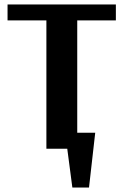

<svg xmlns="http://www.w3.org/2000/svg" viewBox="-20 -670 556 865"><path d="M306 175 283 0H189V-578H14V-650H502V-578H328V-72H409L381 175Z"/></svg>

Font: Arsenal SC
Style: Bold
Weight: 700
Designer: Andrij Shevchenko
Foundry: Stairsfor
Version: Version 2.001; ttfautohint (v1.8.4.7-5d5b)